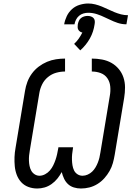

<svg xmlns="http://www.w3.org/2000/svg" viewBox="-20 -1070 790 1098"><path d="M443 8Q422 8 402.5 2Q383 -4 369 -17Q355 -30 346.5 -48Q338 -66 333 -86Q322 -66 308 -48.5Q294 -31 275 -17.5Q256 -4 235 2Q214 8 193 8Q166 8 142 -1Q118 -10 101.5 -28Q85 -46 76 -69.5Q67 -93 64.5 -119Q62 -145 63 -171.5Q64 -198 69 -225L123 -550Q127 -576 136.5 -601.5Q146 -627 162.5 -649.5Q179 -672 201.5 -689Q224 -706 249 -716.5Q274 -727 300.5 -731Q327 -735 352 -735V-661Q327 -661 301.5 -654Q276 -647 254.5 -629.5Q233 -612 221 -587.5Q209 -563 205 -538L151 -213Q148 -197 146.5 -181.5Q145 -166 145.5 -151Q146 -136 149 -121Q152 -106 159 -93.5Q166 -81 178.5 -73Q191 -65 206 -65Q222 -65 238 -73.5Q254 -82 265.5 -95.5Q277 -109 284.5 -124.5Q292 -140 297.5 -156Q303 -172 306.5 -188Q310 -204 313 -221L314 -228H398L397 -221Q394 -204 392.5 -188Q391 -172 391.5 -156Q392 -140 394.5 -124.5Q397 -109 403.5 -95.5Q410 -82 423 -73.5Q436 -65 452 -65Q467 -65 481.5 -71.5Q496 -78 507 -88.5Q518 -99 526 -112.5Q534 -126 539.5 -140Q545 -154 548.5 -168.5Q552 -183 554 -197L608 -522Q613 -549 610.5 -575.5Q608 -602 594 -622.5Q580 -643 556 -652Q532 -661 505 -661V-735Q535 -735 564 -729.5Q593 -724 617 -710.5Q641 -697 659 -675.5Q677 -654 686 -627Q695 -600 695 -570Q695 -540 690 -510L636 -185Q632 -161 625.5 -137.5Q619 -114 606.5 -92Q594 -70 576.5 -50.5Q559 -31 537 -17.5Q515 -4 491 2Q467 8 443 8ZM406 -931H347Q351 -955 362 -978Q373 -1001 392 -1018Q411 -1035 436 -1042.5Q461 -1050 484 -1050Q505 -1050 524.5 -1045Q544 -1040 562.5 -1032.5Q581 -1025 598.5 -1016.5Q616 -1008 634.5 -1000.5Q653 -993 672 -988Q691 -983 712 -983L703 -931Q677 -931 653 -939Q629 -947 607 -958L581 -970Q559 -981 534.5 -989Q510 -997 484 -997Q471 -997 457 -993Q443 -989 432 -979.5Q421 -970 414.5 -957Q408 -944 406 -931ZM439 -782 404 -819Q419 -833 430.5 -849.5Q442 -866 451 -884Q444 -885 437.5 -889.5Q431 -894 427.5 -900.5Q424 -907 424 -915Q424 -923 425 -931Q427 -941 431 -950.5Q435 -960 443 -966.5Q451 -973 461 -976Q471 -979 481 -979Q491 -979 500 -976Q509 -973 515 -966.5Q521 -960 522 -950.5Q523 -941 521 -931Q518 -910 511.5 -890Q505 -870 494.5 -851Q484 -832 470 -814.5Q456 -797 439 -782Z"/></svg>

Font: Iosevka Etoile
Style: Italic
Weight: 400
Italic angle: -9°
Designer: Belleve Invis
Foundry: Belleve Invis
Version: Version 22.1.2; ttfautohint (v1.8.4)